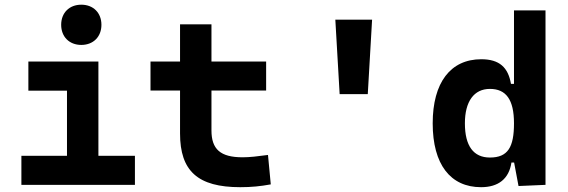

<svg xmlns="http://www.w3.org/2000/svg" viewBox="-20 -776 2384 806"><path d="M69.8 0H546.4V-122.1H393.1V-517.6H99.1V-395.5H261.2V-122.1H69.8ZM321.3 -587.4C371.6 -587.4 405.8 -621.6 405.8 -671.9C405.8 -722.2 371.6 -756.3 321.3 -756.3C271 -756.3 236.8 -722.2 236.8 -671.9C236.8 -621.6 271 -587.4 321.3 -587.4Z M988.8 9.8C1035.2 9.8 1073.7 5.9 1116.7 -2L1105 -125.5C1061 -119.6 1028.3 -115.7 998.5 -115.7C905.3 -115.7 867.7 -149.4 867.7 -228.5V-396H1097.2V-517.6H867.7V-673.8H735.8V-517.6H611.8V-396H735.8V-215.8C735.8 -58.1 810.1 9.8 988.8 9.8Z M1405.8 -380.9H1523.9L1542 -693.4H1387.7Z M1999.5 9.8C2071.8 9.8 2116.7 -24.9 2127 -93.8H2138.2L2156.7 4.9L2270 0V-732.4H2137.7V-423.8H2125C2113.3 -493.2 2076.2 -527.3 2000.5 -527.3C1871.1 -527.3 1796.4 -429.2 1796.4 -258.3C1796.4 -85.4 1871.1 9.8 1999.5 9.8ZM2137.7 -258.3C2137.7 -157.7 2111.8 -114.7 2036.6 -114.7C1967.8 -114.7 1931.6 -163.1 1931.6 -258.3C1931.6 -350.1 1969.7 -402.8 2036.6 -402.8C2104 -402.8 2137.7 -358.4 2137.7 -258.3Z"/></svg>

Font: CaskaydiaCove Nerd Font
Style: Bold
Weight: 700
Designer: Aaron Bell
Foundry: Saja Typeworks
Version: Version 2111.1;Nerd Fonts 2.3.0